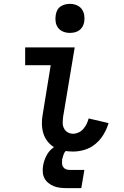

<svg xmlns="http://www.w3.org/2000/svg" viewBox="-20 -775 640 992"><path d="M358 8Q332 8 307.5 3.5Q283 -1 262 -13Q241 -25 226 -44Q211 -63 204 -86Q197 -109 196.5 -134.5Q196 -160 201 -186L242 -438H110V-530H366L306 -171Q304 -155 304 -140Q304 -125 310.5 -112Q317 -99 329.5 -91.5Q342 -84 358 -84Q372 -84 386 -90.5Q400 -97 410.5 -109Q421 -121 427.5 -134.5Q434 -148 438 -163L541 -139Q532 -109 515.5 -81Q499 -53 474 -32Q449 -11 418.5 -1.5Q388 8 358 8ZM341 -605Q323 -605 306.5 -611.5Q290 -618 280 -631.5Q270 -645 267.5 -662.5Q265 -680 268 -698Q270 -711 276 -722.5Q282 -734 293 -741.5Q304 -749 316.5 -752Q329 -755 341 -755Q359 -755 375.5 -748.5Q392 -742 402 -728.5Q412 -715 415 -697.5Q418 -680 415 -662Q413 -649 406.5 -637.5Q400 -626 389.5 -618.5Q379 -611 366.5 -608Q354 -605 341 -605ZM325 197Q308 197 290.5 195Q273 193 258 187Q243 181 230 170.5Q217 160 209.5 145.5Q202 131 201 113.5Q200 96 203 79Q207 56 218 33Q229 10 248 -6.5Q267 -23 291 -30Q315 -37 339 -37L333 0Q325 0 319 6Q313 12 310 19.5Q307 27 305 34.5Q303 42 301 49Q300 59 300.5 69.5Q301 80 306.5 88Q312 96 321 99.5Q330 103 341 103H416L400 197Z"/></svg>

Font: Iosevka Slab Semibold Extended
Style: Italic
Weight: 600
Width: 7
Italic angle: -9°
Monospace: yes
Designer: Belleve Invis
Foundry: Belleve Invis
Version: Version 11.1.0; ttfautohint (v1.8.3)